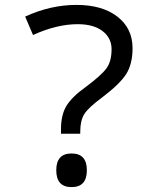

<svg xmlns="http://www.w3.org/2000/svg" viewBox="-20 -744 640 778"><path d="M227.1 -202.1V-220.2Q227.1 -278.8 249.5 -315.4Q272 -352.1 328.1 -392.1Q391.6 -439.5 411.9 -467.8Q432.1 -496.1 432.1 -544.9Q432.1 -589.8 395.8 -617.9Q359.4 -646 294.9 -646Q210 -646 113.8 -602.1L82 -676.8Q184.1 -724.1 290 -724.1Q394.5 -724.1 455.8 -676.5Q517.1 -628.9 517.1 -548.8Q517.1 -483.9 491 -443.4Q464.8 -402.8 395 -350.1Q337.4 -307.6 321.3 -281.2Q305.2 -254.9 305.2 -210.9V-202.1ZM270 -122.1Q332 -122.1 332 -54.2Q332 14.2 270 14.2Q208 14.2 208 -54.2Q208 -122.1 270 -122.1Z"/></svg>

Font: TypoPRO Noto Mono
Style: Regular
Weight: 400
Designer: Monotype Design Team
Foundry: Monotype Imaging Inc.
Version: Version 1.00